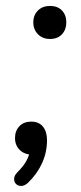

<svg xmlns="http://www.w3.org/2000/svg" viewBox="-20 -510 268 638"><path d="M73.6 96.8Q62.3 107.6 51.3 107.9Q40.3 108.1 33.4 101.5Q26.6 94.9 26.9 84Q27.1 73.2 37.9 62.4Q58.6 41.7 68.2 23.6Q77.9 5.5 81.3 -16.8L87.7 3.9Q61.8 3.9 45.8 -11.5Q29.9 -27 29.9 -51.4Q29.9 -75.5 44.6 -90.7Q59.3 -105.9 83.7 -105.9Q109.2 -105.9 122.7 -89.2Q136.2 -72.6 136.2 -44.4Q136.2 -4.5 120.1 31.4Q104 67.3 73.6 96.8ZM146 -380.5Q121.6 -380.5 106.1 -396.2Q90.7 -411.9 90.7 -435.4Q90.7 -459.9 106.1 -475.1Q121.6 -490.3 146 -490.3Q171.5 -490.3 186 -475.1Q200.4 -459.9 200.4 -435.4Q200.4 -411.9 186 -396.2Q171.5 -380.5 146 -380.5Z"/></svg>

Font: Nunito Variable Extra Light
Style: Italic
Weight: 200
Italic angle: -9°
Designer: Vernon Adams
Foundry: Vernon Adams
Version: Version 3.602